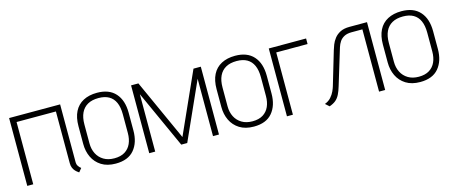

<svg xmlns="http://www.w3.org/2000/svg" viewBox="-38 -935 3223 1367"><g transform="rotate(-15 1573.0 -251.0)"><path d="M415 -72V-500H39V0H83V-459H373V-78Q373 -57 379.5 -42.5Q386 -28 395 -18.5Q404 -9 411.5 -4Q419 1 421 3L443 -24Q431 -33 423 -45Q415 -57 415 -72Z M871 -185V-316Q871 -408 824.5 -460Q778 -512 689 -512Q630 -512 587.5 -489.5Q545 -467 523 -423.5Q501 -380 501 -316V-185Q501 -131 522 -87Q543 -43 585 -16.5Q627 10 690 10Q781 10 826 -43.5Q871 -97 871 -185ZM828 -317V-178Q828 -134 813 -100.5Q798 -67 767.5 -48Q737 -29 690 -29Q644 -29 611.5 -48.5Q579 -68 562 -101.5Q545 -135 545 -178V-317Q545 -368 561.5 -402.5Q578 -437 610 -455Q642 -473 690 -473Q736 -473 766.5 -455.5Q797 -438 812.5 -403.5Q828 -369 828 -317Z M1398 -500 1196 -50 992 -500H938V0H982V-423L1174 0H1218L1408 -423V0H1452V-500Z M1889 -185V-316Q1889 -408 1842.5 -460Q1796 -512 1707 -512Q1648 -512 1605.5 -489.5Q1563 -467 1541 -423.5Q1519 -380 1519 -316V-185Q1519 -131 1540 -87Q1561 -43 1603 -16.5Q1645 10 1708 10Q1799 10 1844 -43.5Q1889 -97 1889 -185ZM1846 -317V-178Q1846 -134 1831 -100.5Q1816 -67 1785.5 -48Q1755 -29 1708 -29Q1662 -29 1629.5 -48.5Q1597 -68 1580 -101.5Q1563 -135 1563 -178V-317Q1563 -368 1579.5 -402.5Q1596 -437 1628 -455Q1660 -473 1708 -473Q1754 -473 1784.5 -455.5Q1815 -438 1830.5 -403.5Q1846 -369 1846 -317Z M1953 -500V0H1997V-459H2228V-500Z M2548 -500Q2506 -500 2479 -486Q2452 -472 2435.5 -450.5Q2419 -429 2410.5 -407Q2402 -385 2397 -368L2324 -122Q2320 -108 2310.5 -87Q2301 -66 2283.5 -46Q2266 -26 2237 -15L2265 10Q2294 0 2312 -15Q2330 -30 2342 -54Q2354 -78 2364 -112L2445 -378Q2452 -400 2464 -418Q2476 -436 2497.5 -447.5Q2519 -459 2552 -459H2632V0H2677V-500Z M3115 -185V-316Q3115 -408 3068.5 -460Q3022 -512 2933 -512Q2874 -512 2831.5 -489.5Q2789 -467 2767 -423.5Q2745 -380 2745 -316V-185Q2745 -131 2766 -87Q2787 -43 2829 -16.5Q2871 10 2934 10Q3025 10 3070 -43.5Q3115 -97 3115 -185ZM3072 -317V-178Q3072 -134 3057 -100.5Q3042 -67 3011.5 -48Q2981 -29 2934 -29Q2888 -29 2855.5 -48.5Q2823 -68 2806 -101.5Q2789 -135 2789 -178V-317Q2789 -368 2805.5 -402.5Q2822 -437 2854 -455Q2886 -473 2934 -473Q2980 -473 3010.5 -455.5Q3041 -438 3056.5 -403.5Q3072 -369 3072 -317Z"/></g></svg>

Font: Advent Pro Light
Style: Regular
Weight: 300
Version: Version 3.000